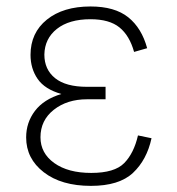

<svg xmlns="http://www.w3.org/2000/svg" viewBox="-20 -573 555 602"><path d="M265.1 9.8Q172.4 9.8 117.2 -33Q62 -75.7 62 -142.1Q62 -189 89.6 -225.3Q117.2 -261.7 172.4 -278.3Q120.6 -293 98.1 -325.4Q75.7 -357.9 75.7 -400.9Q75.7 -470.2 127 -511.5Q178.2 -552.7 263.7 -552.7Q339.8 -552.7 382.1 -518.8Q424.3 -484.9 441.4 -421.9L400.4 -410.2Q386.2 -461.4 354.5 -487.1Q322.8 -512.7 263.7 -512.7Q196.8 -512.7 158.4 -482.4Q120.1 -452.1 119.1 -401.9Q119.1 -355 152.8 -327.9Q186.5 -300.8 252.9 -300.8H311V-261.7H252.9Q190.4 -261.7 148.7 -228.8Q106.9 -195.8 106.9 -142.6Q106.9 -92.8 150.1 -61.8Q193.4 -30.8 266.1 -30.8Q339.4 -30.8 369.6 -61.8Q399.9 -92.8 412.6 -148.4L455.1 -139.6Q440.4 -71.8 397 -31Q353.5 9.8 265.1 9.8Z"/></svg>

Font: Inter Extra Light
Style: Regular
Weight: 200
Designer: Rasmus Andersson
Foundry: rsms
Version: Version 4.000;git-3c8e0fc